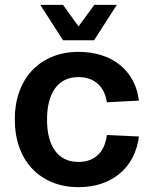

<svg xmlns="http://www.w3.org/2000/svg" viewBox="-20 -760 625 792"><path d="M304 12Q244 12 195.5 -8Q147 -28 112.5 -64.5Q78 -101 59.5 -152.5Q41 -204 41 -267Q41 -330 59.5 -381.5Q78 -433 112.5 -469.5Q147 -506 195.5 -526Q244 -546 304 -546Q355 -546 398 -532.5Q441 -519 473.5 -493Q506 -467 526.5 -430Q547 -393 553 -345L421 -338Q413 -389 382 -415.5Q351 -442 304 -442Q241 -442 207.5 -396Q174 -350 174 -267Q174 -183 207.5 -137.5Q241 -92 304 -92Q351 -92 382 -119Q413 -146 421 -203L553 -197Q547 -149 527 -110.5Q507 -72 474.5 -44.5Q442 -17 399 -2.5Q356 12 304 12ZM146 -740H240L304 -651L369 -740H462L368 -594H240Z"/></svg>

Font: Geist SemBd
Style: Regular
Weight: 400
Designer: Basement.studio, Andrés Briganti, Mateo Zaragoza
Foundry: Basement.studio, Vercel, Andrés Briganti, Guido Ferreyra, Mateo Zaragoza
Version: Version 1.401